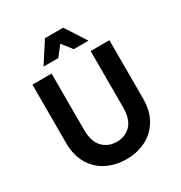

<svg xmlns="http://www.w3.org/2000/svg" viewBox="-208 -1049 1133 1205"><g transform="rotate(-30 359.0 -446.0)"><path d="M80 -267V-690H219V-284Q219 -197 259 -155.5Q299 -114 361 -114Q423 -114 462.5 -155.5Q502 -197 502 -284V-690H638V-267Q638 -178 601 -115.5Q564 -53 501 -21Q438 11 359 11Q281 11 217.5 -21Q154 -53 117 -115.5Q80 -178 80 -267ZM197 -753 294 -903H426L523 -753H416L360 -825L304 -753Z"/></g></svg>

Font: Radio Canada SemiBold
Style: Regular
Weight: 600
Designer: Charles Daoud, Etienne Aubert Bonn, Alexandre Saumier Demers, Jacques Le Bailly
Foundry: Radio-Canada
Version: Version 2.104; ttfautohint (v1.8.4.7-5d5b);gftools[0.9.28.de